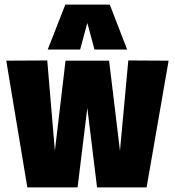

<svg xmlns="http://www.w3.org/2000/svg" viewBox="-20 -809 755 829"><path d="M98 0 7 -547 184 -548 217 -158 263 -547H451L498 -158L534 -548L708 -547L613 0H399L357 -343L315 0ZM186 -595 262 -789H454L529 -595H388L357 -710L326 -595Z"/></svg>

Font: Georama SemiCondensed ExtraBold
Style: Regular
Weight: 800
Width: 4
Designer: Jean-Baptiste Levee
Foundry: Production Type
Version: Version 1.000